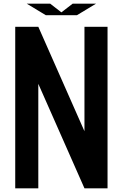

<svg xmlns="http://www.w3.org/2000/svg" viewBox="-20 -1020 665 1040"><path d="M228.5 -937.5 125 -1000H252L312.5 -953.1L373.5 -1000H500L396.5 -937.5ZM437.5 -309.1V-875H562.5V0H437.5L187.5 -565.9V0H62.5V-875H187.5Z"/></svg>

Font: Oldtimer
Style: Regular
Weight: 400
Designer: GGBotNet
Foundry: GGBotNet
Version: 1.00